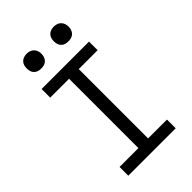

<svg xmlns="http://www.w3.org/2000/svg" viewBox="-276 -1050 1151 1151"><g transform="rotate(-45 300.0 -474.0)"><path d="M99 0V-74H259V-662H99V-735H501V-662H341V-74H501V0ZM415 -823Q402 -823 390 -826.5Q378 -830 369 -839Q360 -848 356.5 -860Q353 -872 353 -885Q353 -898 356.5 -910Q360 -922 369 -931Q378 -940 390 -944Q402 -948 415 -948Q428 -948 440 -944Q452 -940 461 -931Q470 -922 474 -910Q478 -898 478 -885Q478 -872 474 -860Q470 -848 461 -839Q452 -830 440 -826.5Q428 -823 415 -823ZM185 -823Q172 -823 160 -826.5Q148 -830 139 -839Q130 -848 126.5 -860Q123 -872 123 -885Q123 -898 126.5 -910Q130 -922 139 -931Q148 -940 160 -944Q172 -948 185 -948Q198 -948 210 -944Q222 -940 231 -931Q240 -922 244 -910Q248 -898 248 -885Q248 -872 244 -860Q240 -848 231 -839Q222 -830 210 -826.5Q198 -823 185 -823Z"/></g></svg>

Font: Iosevka Plex Etoile
Style: Regular
Weight: 400
Designer: Belleve Invis
Foundry: Belleve Invis
Version: Version 25.1.1; ttfautohint (v1.8.4)